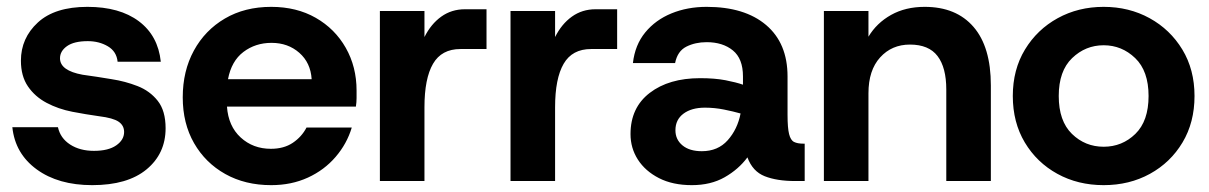

<svg xmlns="http://www.w3.org/2000/svg" viewBox="-20 -528 3527 560"><path d="M249 12Q150 12 87 -34Q24 -80 16 -157H149Q156 -125 184.5 -106.5Q213 -88 254 -88Q296 -88 319 -104Q342 -120 342 -143Q342 -162 326 -173Q310 -184 269 -189Q254 -191 230 -195Q206 -199 191 -202Q150 -210 116 -228Q82 -246 61.5 -276Q41 -306 41 -351Q41 -417 90.5 -462.5Q140 -508 235 -508Q329 -508 385 -466Q441 -424 449 -348H323Q320 -378 294.5 -393Q269 -408 236 -408Q196 -408 175.5 -393.5Q155 -379 155 -358Q155 -322 221 -310Q235 -308 262.5 -304Q290 -300 306 -297Q345 -291 381 -277Q417 -263 440 -234Q463 -205 463 -154Q463 -80 407.5 -34Q352 12 249 12Z M771 12Q695 12 637 -20.5Q579 -53 546 -110.5Q513 -168 513 -244Q513 -321 545.5 -380.5Q578 -440 636 -474Q694 -508 771 -508Q845 -508 901 -476Q957 -444 988.5 -388.5Q1020 -333 1020 -264Q1020 -254 1020 -242Q1020 -230 1018 -217H642Q646 -160 682 -127Q718 -94 770 -94Q808 -94 834 -111.5Q860 -129 874 -156H1006Q992 -109 959 -70.5Q926 -32 878 -10Q830 12 771 12ZM772 -403Q725 -403 690 -376.5Q655 -350 645 -297H889Q886 -345 853 -374Q820 -403 772 -403Z M1088 0V-496H1218V-420Q1237 -458 1267 -479.5Q1297 -501 1336 -501H1399V-385H1323Q1268 -385 1243 -342Q1218 -299 1218 -215V0Z M1469 0V-496H1599V-420Q1618 -458 1648 -479.5Q1678 -501 1717 -501H1780V-385H1704Q1649 -385 1624 -342Q1599 -299 1599 -215V0Z M1998 12Q1942 12 1902 -8.5Q1862 -29 1840.5 -62.5Q1819 -96 1819 -137Q1819 -214 1875 -257Q1931 -300 2022 -300Q2065 -300 2096 -294Q2127 -288 2147 -281V-305Q2147 -357 2117.5 -381Q2088 -405 2041 -405Q2008 -405 1982 -392Q1956 -379 1949 -344H1826Q1832 -397 1862 -433.5Q1892 -470 1938.5 -489Q1985 -508 2041 -508Q2152 -508 2214.5 -455Q2277 -402 2277 -305V-193Q2277 -155 2281.5 -137Q2286 -119 2296 -114Q2306 -109 2323 -109H2327V0H2299Q2246 0 2210.5 -14Q2175 -28 2160 -69Q2134 -34 2093.5 -11Q2053 12 1998 12ZM2027 -87Q2074 -87 2102.5 -119Q2131 -151 2140 -197Q2119 -203 2091.5 -208.5Q2064 -214 2036 -214Q1997 -214 1973.5 -196.5Q1950 -179 1950 -148Q1950 -121 1970.5 -104Q1991 -87 2027 -87Z M2383 0V-496H2513V-421Q2537 -461 2579 -484.5Q2621 -508 2677 -508Q2769 -508 2819.5 -449.5Q2870 -391 2870 -279V0H2740V-267Q2740 -331 2714.5 -364.5Q2689 -398 2634 -398Q2581 -398 2547 -360.5Q2513 -323 2513 -256V0Z M3199 12Q3124 12 3064 -21Q3004 -54 2969 -112.5Q2934 -171 2934 -248Q2934 -325 2969.5 -383.5Q3005 -442 3065 -475Q3125 -508 3199 -508Q3273 -508 3333 -475Q3393 -442 3428.5 -383.5Q3464 -325 3464 -248Q3464 -171 3429 -112.5Q3394 -54 3334 -21Q3274 12 3199 12ZM3199 -100Q3253 -100 3291.5 -137.5Q3330 -175 3330 -248Q3330 -321 3291 -358.5Q3252 -396 3199 -396Q3146 -396 3107 -358.5Q3068 -321 3068 -248Q3068 -175 3106.5 -137.5Q3145 -100 3199 -100Z"/></svg>

Font: HostGroteskBold
Style: Bold
Weight: 700
Designer: Doukan Karapınar based on Poppins by Indian Type Foundry, Jonny Pinhorn
Foundry: Element Type
Version: Version 1.001; ttfautohint (v1.8.4.7-5d5b)